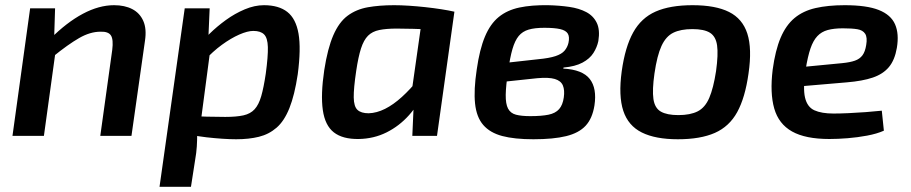

<svg xmlns="http://www.w3.org/2000/svg" viewBox="-20 -523 3506 739"><path d="M419 -503Q460 -503 489 -488Q518 -473 531.5 -442.5Q545 -412 538 -366L486 0H366L412 -331Q417 -371 407 -386.5Q397 -402 367 -401Q327 -401 284.5 -376.5Q242 -352 184 -305L174 -374Q237 -437 299 -470Q361 -503 419 -503ZM192 -491 188 -362 197 -348 149 0H28L96 -491Z M996 -503Q1053 -503 1086 -477Q1119 -451 1129 -393.5Q1139 -336 1126 -237Q1114 -157 1094 -107Q1074 -57 1044.5 -31.5Q1015 -6 976.5 3.5Q938 13 889 13Q865 13 835.5 11Q806 9 775 5.5Q744 2 715.5 -4Q687 -10 665 -18L688 -77Q737 -75 776.5 -74Q816 -73 847 -73Q890 -73 917 -79Q944 -85 960 -102.5Q976 -120 985.5 -153Q995 -186 1003 -240Q1012 -307 1011 -342Q1010 -377 996.5 -390.5Q983 -404 955 -404Q933 -404 901 -390Q869 -376 834 -350.5Q799 -325 766 -289L743 -341Q759 -366 787 -393.5Q815 -421 849.5 -446Q884 -471 922 -487Q960 -503 996 -503ZM787 -491 782 -376 794 -366 749 -26 739 -9Q739 17 737.5 41Q736 65 731 93L715 196H594L691 -491Z M1497 -503Q1523 -503 1554 -501Q1585 -499 1617 -495.5Q1649 -492 1678 -487.5Q1707 -483 1729 -478L1656 -409Q1609 -411 1571 -412Q1533 -413 1507 -413Q1467 -413 1440 -407.5Q1413 -402 1396.5 -385.5Q1380 -369 1369.5 -336.5Q1359 -304 1351 -250Q1341 -183 1341.5 -148Q1342 -113 1356 -100Q1370 -87 1399 -87Q1430 -88 1462 -104Q1494 -120 1527 -150Q1560 -180 1592 -220L1614 -175Q1592 -122 1554.5 -80Q1517 -38 1468 -13.5Q1419 11 1361 12Q1299 13 1265 -13.5Q1231 -40 1222.5 -99.5Q1214 -159 1228 -253Q1241 -337 1263 -387.5Q1285 -438 1318 -462.5Q1351 -487 1395.5 -495Q1440 -503 1497 -503ZM1609 -483 1729 -478 1662 0H1567L1572 -113L1558 -124Z M2090 -503Q2133 -502 2171 -496.5Q2209 -491 2236.5 -476.5Q2264 -462 2277 -435Q2290 -408 2283 -365Q2278 -341 2264 -319Q2250 -297 2222 -282Q2194 -267 2149 -263L2148 -259Q2222 -255 2250 -219Q2278 -183 2268 -117Q2260 -67 2234 -39Q2208 -11 2159 1Q2110 13 2033 13Q1960 13 1913 0.5Q1866 -12 1840 -42Q1814 -72 1808.5 -124.5Q1803 -177 1815 -256Q1826 -333 1846.5 -382Q1867 -431 1899.5 -457.5Q1932 -484 1979 -494Q2026 -504 2090 -503ZM2075 -416Q2038 -416 2014.5 -409Q1991 -402 1976.5 -384.5Q1962 -367 1952.5 -334.5Q1943 -302 1936 -251Q1927 -193 1926.5 -158Q1926 -123 1935.5 -105Q1945 -87 1966 -81.5Q1987 -76 2021 -76Q2064 -76 2091 -81.5Q2118 -87 2132 -103Q2146 -119 2150 -148Q2154 -176 2146.5 -194Q2139 -212 2115.5 -219Q2092 -226 2048 -222L1916 -208L1925 -281L2051 -295Q2094 -299 2118 -307Q2142 -315 2153 -328Q2164 -341 2168 -358Q2173 -381 2165.5 -393.5Q2158 -406 2136 -411Q2114 -416 2075 -416Z M2646 -503Q2734 -503 2786 -477Q2838 -451 2856.5 -393.5Q2875 -336 2861 -240Q2848 -147 2817.5 -91.5Q2787 -36 2731.5 -11.5Q2676 13 2589 13Q2503 13 2450.5 -13Q2398 -39 2379 -96.5Q2360 -154 2373 -249Q2386 -342 2417 -398Q2448 -454 2503.5 -478.5Q2559 -503 2646 -503ZM2645 -411Q2600 -411 2571.5 -397Q2543 -383 2526 -346Q2509 -309 2499 -240Q2490 -177 2495 -142Q2500 -107 2523.5 -93.5Q2547 -80 2591 -80Q2637 -80 2665.5 -94.5Q2694 -109 2710 -146.5Q2726 -184 2736 -249Q2745 -314 2740 -348.5Q2735 -383 2712.5 -397Q2690 -411 2645 -411Z M3231 -503Q3316 -503 3362.5 -484.5Q3409 -466 3425 -429.5Q3441 -393 3432 -339Q3424 -292 3401.5 -265Q3379 -238 3339.5 -224.5Q3300 -211 3239 -206L2993 -185L3004 -259L3222 -280Q3252 -283 3270.5 -289.5Q3289 -296 3299.5 -310Q3310 -324 3314 -350Q3319 -379 3310 -393Q3301 -407 3280 -410.5Q3259 -414 3224 -414Q3190 -414 3166 -407.5Q3142 -401 3126 -384Q3110 -367 3099.5 -336.5Q3089 -306 3081 -256Q3070 -184 3078.5 -147.5Q3087 -111 3114.5 -98.5Q3142 -86 3188 -86Q3213 -86 3246 -87.5Q3279 -89 3312.5 -91.5Q3346 -94 3374 -97L3382 -20Q3355 -8 3317.5 -1Q3280 6 3242.5 9Q3205 12 3172 12Q3080 12 3028.5 -17Q2977 -46 2960 -105.5Q2943 -165 2954 -255Q2964 -329 2984.5 -377.5Q3005 -426 3038 -453.5Q3071 -481 3119 -492Q3167 -503 3231 -503Z"/></svg>

Font: Exo 2 SemiBold
Style: Italic
Weight: 600
Italic angle: -8°
Designer: Natanael Gama
Foundry: Natanael Gama
Version: Version 2.010